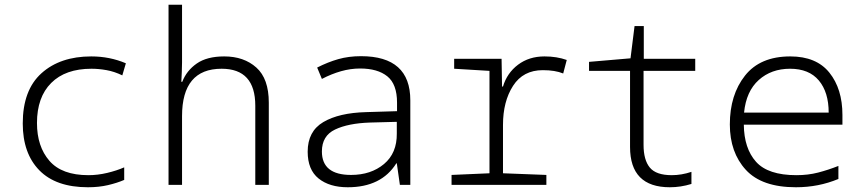

<svg xmlns="http://www.w3.org/2000/svg" viewBox="-20 -780 3640 810"><path d="M504 -21V-74Q472 -60 432 -50.5Q392 -41 353 -41Q241 -41 188.5 -101.5Q136 -162 136 -261Q136 -370 196 -430Q256 -490 366 -490Q397 -490 430 -484Q463 -478 496 -462L511 -513Q443 -542 365 -542Q234 -542 155 -471Q76 -400 76 -259Q76 -133 146 -61.5Q216 10 351 10Q397 10 435.5 1Q474 -8 504 -21Z M748 0V-290Q748 -490 915 -490Q1057 -490 1057 -334V0H1114V-347Q1114 -448 1061.5 -495Q1009 -542 926 -542Q853 -542 810 -512Q767 -482 749 -435H745Q746 -458 747 -477Q748 -496 748 -517V-760H691V0Z M1338 -141Q1338 -207 1393.5 -233.5Q1449 -260 1541 -263L1654 -266V-217Q1655 -134 1600 -88Q1545 -42 1461 -42Q1338 -42 1338 -141ZM1652 -91H1654L1667 0H1711V-357Q1711 -543 1503 -543Q1451 -543 1407 -530.5Q1363 -518 1318 -495L1338 -447Q1378 -468 1418.5 -479.5Q1459 -491 1499 -491Q1573 -491 1614 -458Q1655 -425 1655 -347V-311L1525 -307Q1410 -304 1344 -265Q1278 -226 1278 -140Q1278 -64 1324 -27Q1370 10 1447 10Q1589 10 1652 -91Z M2285 0V-42L2102 -49V-253Q2102 -352 2144.5 -418Q2187 -484 2270 -484Q2322 -484 2356 -470L2371 -527Q2329 -542 2277 -542Q2212 -542 2165.5 -507Q2119 -472 2102 -415H2098L2096 -532H1896V-490L2045 -481V-49L1885 -42V0Z M2897 -4V-55Q2855 -41 2814 -41Q2748 -41 2721.5 -73Q2695 -105 2695 -169V-481H2913V-532H2696V-670H2657L2640 -534L2465 -519V-481H2638V-160Q2638 10 2806 10Q2852 10 2897 -4Z M3517 -25V-80Q3474 -63 3431.5 -52Q3389 -41 3340 -41Q3220 -41 3169.5 -97.5Q3119 -154 3118 -254H3534V-295Q3534 -405 3479 -473.5Q3424 -542 3314 -542Q3187 -542 3123 -461Q3059 -380 3059 -255Q3059 -137 3126.5 -63.5Q3194 10 3338 10Q3433 10 3517 -25ZM3313 -490Q3393 -490 3434.5 -440.5Q3476 -391 3476 -305H3119Q3128 -395 3181 -442.5Q3234 -490 3313 -490Z"/></svg>

Font: Noto Sans Mono UI Light
Style: Regular
Weight: 300
Designer: Monotype Design team
Foundry: Monotype Imaging Inc.
Version: 1.000